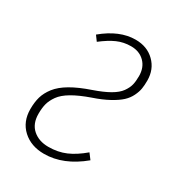

<svg xmlns="http://www.w3.org/2000/svg" viewBox="-137 -619 660 717"><g transform="rotate(30 193.5 -260.5)"><path d="M241.2 -530.8Q291.5 -530.8 323.2 -499.5Q355 -468.3 355 -419.9Q355 -399.9 352.5 -384.8Q350.1 -369.6 341.3 -351.6Q332.5 -333.5 316.9 -319.1Q301.3 -304.7 273.7 -289.6Q246.1 -274.4 207 -261.2Q161.1 -245.1 131.6 -227.8Q102.1 -210.4 88.1 -190.7Q74.2 -170.9 69.6 -152.8Q64.9 -134.8 64.9 -109.9Q64.9 -66.9 91.1 -43.9Q117.2 -21 158.2 -21Q199.2 -21 232.7 -35.4Q266.1 -49.8 301.8 -80.1L319.8 -56.2Q240.2 9.8 157.2 9.8Q101.1 9.8 65.4 -22.9Q29.8 -55.7 29.8 -109.9Q29.8 -139.6 36.4 -162.6Q43 -185.5 60.5 -208.3Q78.1 -231 111.3 -250.5Q144.5 -270 194.8 -287.1Q235.8 -301.3 261.7 -316.2Q287.6 -331.1 299.8 -348.1Q312 -365.2 315.9 -380.9Q319.8 -396.5 319.8 -418.9Q319.8 -456.1 297.4 -478.5Q274.9 -501 238.8 -501Q207 -501 179.4 -488.8Q151.9 -476.6 119.1 -451.2L103 -473.1Q172.4 -530.8 241.2 -530.8Z"/></g></svg>

Font: Fira Sans Compressed UltraLight
Style: Italic
Weight: 200
Width: 3
Italic angle: -8°
Designer: Carrois Corporate & Edenspiekermann AG
Foundry: Carrois Corporate GbR & Edenspiekermann AG
Version: Version 4.203;PS 004.203;hotconv 1.0.88;makeotf.lib2.5.64775